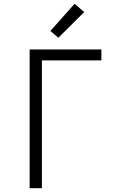

<svg xmlns="http://www.w3.org/2000/svg" viewBox="-20 -997 640 1017"><path d="M137 0V-735H517V-677H202V0ZM289 -797 247 -833 375 -977 426 -933Z"/></svg>

Font: Iosevka Aile Light
Style: Regular
Weight: 300
Designer: Belleve Invis
Foundry: Belleve Invis
Version: Version 27.3.5; ttfautohint (v1.8.4)